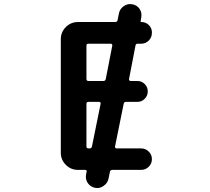

<svg xmlns="http://www.w3.org/2000/svg" viewBox="-20 -863 1040 951"><path d="M451.2 67.4Q427.7 62.5 415 43.9Q405.3 29.3 405.3 13.7Q405.3 7.8 406.2 1L409.2 -12.7Q410.2 -16.6 408.2 -19Q406.2 -21.5 402.3 -21.5H366.2Q331.1 -21.5 306.2 -46.4Q281.2 -71.3 281.2 -106.4V-668.9Q281.2 -704.1 306.2 -729Q331.1 -753.9 366.2 -753.9H550.8Q560.5 -753.9 562.5 -763.7L569.3 -797.9Q574.2 -820.3 593.8 -833Q608.4 -842.8 624 -842.8Q629.9 -842.8 635.7 -841.8Q658.2 -837.9 671.9 -818.4Q680.7 -803.7 680.7 -788.1Q680.7 -782.2 679.7 -776.4L676.8 -759.8Q674.8 -753.9 680.7 -753.9Q702.1 -753.9 717.3 -738.8Q732.4 -723.6 732.4 -703.1V-700.2Q732.4 -677.7 716.8 -662.1Q701.2 -646.5 678.7 -646.5H661.1Q653.3 -646.5 651.4 -638.7L619.1 -471.7Q618.2 -467.8 620.6 -464.8Q623 -461.9 627 -461.9H661.1Q681.6 -461.9 696.8 -446.8Q711.9 -431.6 711.9 -410.2Q711.9 -388.7 696.8 -373.5Q681.6 -358.4 661.1 -358.4H604.5Q594.7 -358.4 592.8 -349.6L549.8 -137.7Q548.8 -133.8 551.3 -130.9Q553.7 -127.9 557.6 -127.9H678.7Q701.2 -127.9 716.8 -112.3Q732.4 -96.7 732.4 -74.7Q732.4 -52.7 716.8 -37.1Q701.2 -21.5 678.7 -21.5H536.1Q526.4 -21.5 524.4 -11.7L517.6 21.5Q512.7 44.9 493.2 57.6Q478.5 68.4 461.9 68.4Q456.1 68.4 451.2 67.4ZM423.8 -127.9Q433.6 -127.9 435.5 -137.7L478.5 -349.6Q479.5 -352.5 477.1 -355.5Q474.6 -358.4 470.7 -358.4H418Q408.2 -358.4 408.2 -348.6V-137.7Q408.2 -127.9 418 -127.9ZM492.2 -461.9Q502 -461.9 503.9 -471.7L536.1 -636.7Q537.1 -640.6 534.7 -643.6Q532.2 -646.5 528.3 -646.5H418Q408.2 -646.5 408.2 -636.7V-471.7Q408.2 -461.9 418 -461.9Z"/></svg>

Font: Rounded-X Mgen+ 1mn medium
Style: Regular
Weight: 500
Designer: [Source Han Sans]
Ryoko NISHIZUKA  (kana & ideographs); Paul D. Hunt (Latin, Greek & Cyrillic); Wenlong ZHANG  (bopomofo
Version: Version 1.059.20150602